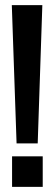

<svg xmlns="http://www.w3.org/2000/svg" viewBox="-20 -726 207 746"><path d="M25.9 -706.1H144.5L126.5 -168.9H44.4ZM26.9 0V-118.7H146V0Z"/></svg>

Font: News Cycle
Style: Bold
Weight: 700
Version: Version 0.5.1